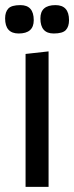

<svg xmlns="http://www.w3.org/2000/svg" viewBox="-20 -731 290 751"><path d="M60 -711Q112 -711 112 -652Q112 -600 53 -600Q0 -600 0 -659Q0 -684 12.5 -697.5Q25 -711 60 -711ZM197 -711Q250 -711 250 -652Q250 -627 237.5 -613.5Q225 -600 190 -600Q138 -600 138 -659Q138 -711 197 -711ZM170 0H80V-520L170 -530Z"/></svg>

Font: Magra
Style: Regular
Weight: 400
Designer: Viviana Monsalve
Foundry: Viviana Monsalve
Version: Version 1.001